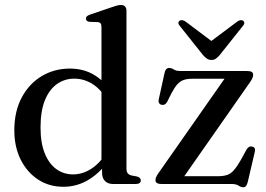

<svg xmlns="http://www.w3.org/2000/svg" viewBox="-20 -758 1095 791"><path d="M400.5 -79.5 398 -82.5V-646.5Q398 -657 394.5 -661.5Q391 -666 383 -667L348.5 -668Q340.5 -669.5 337.2 -672.8Q334 -676 334 -681Q334 -687 337.8 -690.8Q341.5 -694.5 351.5 -698L439.5 -728Q453.5 -733 462.2 -735.2Q471 -737.5 478.5 -737.5Q489.5 -737.5 495.2 -731.2Q501 -725 501 -714V-63.5Q501 -51 506 -44.5Q511 -38 520 -35.5L544 -31Q552 -28.5 556 -24.8Q560 -21 560 -15Q560 -8 555 -4Q550 0 539.5 0H445.5Q425 0 412.8 -12Q400.5 -24 400.5 -46ZM39 -221Q39 -299.5 69.8 -356.8Q100.5 -414 152.5 -444.8Q204.5 -475.5 268 -475.5Q326.5 -475.5 371.5 -447.2Q416.5 -419 444.5 -367.5L421.5 -345Q397.5 -388.5 362.2 -411.2Q327 -434 285.5 -434Q246.5 -434 215 -412Q183.5 -390 165.2 -345.5Q147 -301 147 -233Q147 -169 164.5 -126Q182 -83 212.2 -61.2Q242.5 -39.5 281 -39.5Q319.5 -39.5 355 -62Q390.5 -84.5 420 -129.5L435 -106Q396.5 -49.5 347.5 -19Q298.5 11.5 241 11.5Q182.5 11.5 137 -18.2Q91.5 -48 65.2 -100.5Q39 -153 39 -221ZM1010.5 -420 727 -14.5 709 -32H876.5Q899.5 -32 915 -37Q930.5 -42 943.5 -56.8Q956.5 -71.5 972.5 -99.5L995.5 -141.5Q1000.5 -150 1006 -152.8Q1011.5 -155.5 1018 -154.5Q1025.5 -153 1028.8 -147.8Q1032 -142.5 1030 -133.5L1000.5 -7.5Q997.5 4 993.2 8.8Q989 13.5 982 13.5Q973 13.5 963 6.8Q953 0 933.5 0H646.5Q632 0 626.2 -4.2Q620.5 -8.5 620.5 -15.5Q620.5 -21.5 623.2 -28.2Q626 -35 633 -45L915.5 -448.5L931.5 -433.5H770.5Q750 -433.5 735.8 -428.2Q721.5 -423 710.2 -410.2Q699 -397.5 686.5 -374L669 -339Q664.5 -331 659.2 -328Q654 -325 646.5 -326Q639 -327.5 635.5 -333.5Q632 -339.5 634 -348.5L657.5 -455.5Q660 -468 664.8 -473Q669.5 -478 677 -478Q686.5 -478 695.8 -471.8Q705 -465.5 724 -465.5H996.5Q1011.5 -465.5 1017.2 -461.5Q1023 -457.5 1023 -449.5Q1023 -444 1020.2 -437.2Q1017.5 -430.5 1010.5 -420ZM871 -574 744 -669.5Q736.5 -674.5 730 -675Q723.5 -675.5 719 -672Q715 -669 715 -663.2Q715 -657.5 721 -651L816.5 -531Q825 -521.5 832.8 -516.2Q840.5 -511 851 -511Q862 -511 869.2 -516.2Q876.5 -521.5 885 -531L980.5 -651Q986.5 -657.5 986.5 -663.2Q986.5 -669 982.5 -672Q978 -675.5 971.5 -675Q965 -674.5 958 -669.5L830.5 -574Z"/></svg>

Font: Fraunces 36pt
Style: Regular
Weight: 400
Version: Version 1.000;[b76b70a41]